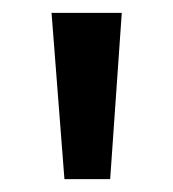

<svg xmlns="http://www.w3.org/2000/svg" viewBox="-20 -734 269 298"><path d="M169 -714H60L80 -456H151Z"/></svg>

Font: Noto Sans Lao Looped SemiCondensed Medium
Style: Regular
Weight: 500
Width: 4
Designer: Mark Frömberg, Ben Mitchell
Foundry: The Fontpad Ltd
Version: Version 1.002